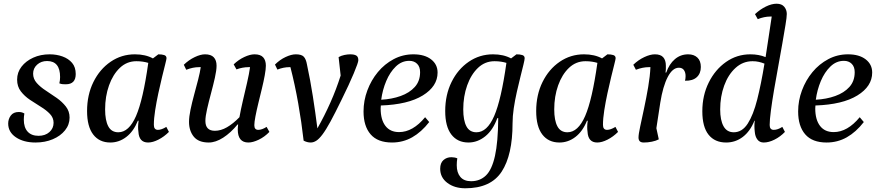

<svg xmlns="http://www.w3.org/2000/svg" viewBox="-20 -754 4716 1032"><path d="M171 12Q107 12 65.5 -16Q24 -44 24 -90Q24 -114 38 -133Q52 -152 81 -152Q98 -152 111 -144Q108 -128 108 -111Q108 -69 128.5 -46.5Q149 -24 187 -24Q223 -24 245.5 -44Q268 -64 268 -94Q268 -121 248.5 -141.5Q229 -162 199.5 -180Q170 -198 141 -217.5Q112 -237 92 -263Q72 -289 72 -326Q72 -365 95.5 -395.5Q119 -426 158.5 -444Q198 -462 247 -462Q284 -462 316 -450.5Q348 -439 367.5 -416Q387 -393 387 -356Q387 -301 334 -301Q326 -301 317.5 -301.5Q309 -302 299 -306Q301 -314 302 -323Q303 -332 303 -340Q303 -426 233 -426Q201 -426 179.5 -406.5Q158 -387 158 -358Q158 -330 177.5 -308Q197 -286 226.5 -267Q256 -248 285 -227.5Q314 -207 334 -181.5Q354 -156 354 -122Q354 -84 329.5 -53.5Q305 -23 263.5 -5.5Q222 12 171 12Z M573 12Q514 12 481 -31Q448 -74 448 -157Q448 -244 482 -313Q516 -382 574.5 -422Q633 -462 705 -462Q762 -462 802 -440L831 -462Q850 -462 862.5 -458Q875 -454 875 -441Q875 -436 868 -408.5Q861 -381 851 -340Q841 -299 831 -252.5Q821 -206 814 -161.5Q807 -117 807 -83Q807 -56 829 -56Q848 -56 874 -72L888 -45Q862 -19 831.5 -3.5Q801 12 776 12Q727 12 724 -46Q720 -70 725 -105H721Q698 -48 659 -18Q620 12 573 12ZM545 -166Q545 -107 562 -75Q579 -43 616 -43Q673 -43 711 -130Q749 -217 777 -416Q764 -420 748 -422.5Q732 -425 713 -425Q662 -425 624.5 -389.5Q587 -354 566 -295Q545 -236 545 -166Z M1102 12Q1047 12 1021.5 -19.5Q996 -51 996 -99Q996 -126 1004 -164.5Q1012 -203 1023.5 -245Q1035 -287 1045 -326Q1055 -365 1059 -393Q1055 -393 1049 -393Q1033 -393 1016 -389.5Q999 -386 981 -379L968 -406Q995 -432 1026.5 -447Q1058 -462 1082 -462Q1114 -462 1129 -446Q1144 -430 1144 -401Q1144 -376 1135 -336Q1126 -296 1114 -251.5Q1102 -207 1093 -167.5Q1084 -128 1084 -104Q1084 -51 1135 -51Q1167 -51 1200 -70Q1233 -89 1267 -124Q1274 -164 1285.5 -213Q1297 -262 1308 -309.5Q1319 -357 1324 -393Q1320 -393 1314 -393Q1300 -393 1283.5 -390Q1267 -387 1251 -381L1236 -408Q1262 -433 1293 -447.5Q1324 -462 1348 -462Q1380 -462 1394.5 -446Q1409 -430 1409 -401Q1409 -382 1403 -349Q1397 -316 1387.5 -277Q1378 -238 1368.5 -199Q1359 -160 1353 -128.5Q1347 -97 1347 -81Q1347 -56 1368 -56Q1388 -56 1413 -72L1428 -45Q1402 -18 1370.5 -3Q1339 12 1315 12Q1258 12 1258 -58Q1258 -69 1260 -85H1257Q1220 -40 1179.5 -14Q1139 12 1102 12Z M1650 12Q1631 12 1612 2Q1601 -96 1583 -198Q1565 -300 1541 -393H1535Q1504 -393 1471 -380L1458 -407Q1484 -433 1515 -447.5Q1546 -462 1570 -462Q1601 -462 1613 -449Q1625 -436 1630 -407Q1648 -323 1661.5 -237Q1675 -151 1686 -64Q1724 -131 1756 -203Q1788 -275 1811 -348L1800 -447Q1814 -455 1831 -458.5Q1848 -462 1862 -462Q1884 -462 1895 -455.5Q1906 -449 1906 -430Q1906 -418 1881.5 -359.5Q1857 -301 1816 -218Q1781 -146 1756.5 -101Q1732 -56 1713.5 -31.5Q1695 -7 1680 2.5Q1665 12 1650 12Z M2087 12Q2010 12 1972 -32Q1934 -76 1934 -155Q1934 -213 1954.5 -268Q1975 -323 2011 -366.5Q2047 -410 2096 -436Q2145 -462 2202 -462Q2262 -462 2297 -435Q2332 -408 2332 -364Q2332 -290 2252.5 -241Q2173 -192 2027 -187Q2026 -179 2026 -171Q2026 -111 2051.5 -77.5Q2077 -44 2125 -44Q2199 -44 2265 -124L2287 -98Q2245 -44 2195.5 -16Q2146 12 2087 12ZM2180 -427Q2139 -427 2107.5 -396.5Q2076 -366 2056 -318.5Q2036 -271 2029 -218Q2086 -221 2133.5 -238Q2181 -255 2209.5 -286.5Q2238 -318 2238 -366Q2238 -395 2222 -411Q2206 -427 2180 -427Z M2481 258Q2423 258 2384.5 229Q2346 200 2346 153Q2346 122 2363.5 106.5Q2381 91 2406 91Q2414 91 2422.5 92.5Q2431 94 2438 97Q2435 115 2435 134Q2435 174 2454.5 197Q2474 220 2512 220Q2560 220 2592 189Q2624 158 2640.5 84Q2657 10 2658 -119H2653Q2630 -55 2588.5 -21.5Q2547 12 2498 12Q2439 12 2406 -31Q2373 -74 2373 -157Q2373 -244 2407 -313Q2441 -382 2499.5 -422Q2558 -462 2630 -462Q2687 -462 2727 -440L2756 -462Q2775 -462 2787.5 -458Q2800 -454 2800 -441Q2800 -433 2793.5 -406.5Q2787 -380 2777.5 -342Q2768 -304 2758 -260Q2748 -216 2741.5 -172.5Q2735 -129 2735 -91Q2735 79 2676.5 168.5Q2618 258 2481 258ZM2470 -166Q2470 -107 2487 -75Q2504 -43 2541 -43Q2598 -43 2636 -130Q2674 -217 2702 -416Q2689 -420 2673 -422.5Q2657 -425 2638 -425Q2587 -425 2549.5 -389.5Q2512 -354 2491 -295Q2470 -236 2470 -166Z M2987 12Q2928 12 2895 -31Q2862 -74 2862 -157Q2862 -244 2896 -313Q2930 -382 2988.5 -422Q3047 -462 3119 -462Q3176 -462 3216 -440L3245 -462Q3264 -462 3276.5 -458Q3289 -454 3289 -441Q3289 -436 3282 -408.5Q3275 -381 3265 -340Q3255 -299 3245 -252.5Q3235 -206 3228 -161.5Q3221 -117 3221 -83Q3221 -56 3243 -56Q3262 -56 3288 -72L3302 -45Q3276 -19 3245.5 -3.5Q3215 12 3190 12Q3141 12 3138 -46Q3134 -70 3139 -105H3135Q3112 -48 3073 -18Q3034 12 2987 12ZM2959 -166Q2959 -107 2976 -75Q2993 -43 3030 -43Q3087 -43 3125 -130Q3163 -217 3191 -416Q3178 -420 3162 -422.5Q3146 -425 3127 -425Q3076 -425 3038.5 -389.5Q3001 -354 2980 -295Q2959 -236 2959 -166Z M3441 12Q3425 12 3418.5 5Q3412 -2 3412 -15Q3412 -32 3421 -74Q3430 -116 3442 -172Q3454 -228 3464 -286.5Q3474 -345 3476 -393Q3471 -393 3466 -393Q3451 -393 3433.5 -389.5Q3416 -386 3398 -379L3384 -406Q3411 -432 3443 -447Q3475 -462 3500 -462Q3531 -462 3545 -446Q3559 -430 3559 -401Q3559 -393 3559 -384Q3559 -375 3557 -364H3561Q3577 -410 3607.5 -436Q3638 -462 3679 -462Q3710 -462 3728.5 -444.5Q3747 -427 3747 -394Q3747 -359 3725 -339Q3703 -319 3662 -320Q3665 -333 3665 -345Q3665 -365 3656 -377.5Q3647 -390 3629 -390Q3595 -390 3569 -340Q3543 -290 3529 -202L3508 -65L3521 -5Q3506 3 3484 7.5Q3462 12 3441 12Z M3883 12Q3822 12 3788.5 -30Q3755 -72 3755 -156Q3755 -241 3789.5 -310.5Q3824 -380 3882.5 -421Q3941 -462 4013 -462Q4059 -462 4095 -447Q4103 -497 4111 -552Q4119 -607 4128 -665Q4124 -665 4119 -665Q4104 -665 4087 -661.5Q4070 -658 4053 -651L4038 -678Q4066 -704 4097 -719Q4128 -734 4154 -734Q4182 -734 4195.5 -717.5Q4209 -701 4209 -679Q4209 -662 4202 -620Q4195 -578 4185 -520Q4175 -462 4163 -397Q4151 -332 4140.5 -270.5Q4130 -209 4123.5 -159Q4117 -109 4117 -82Q4117 -56 4139 -56Q4160 -56 4185 -72L4199 -45Q4174 -19 4143 -3.5Q4112 12 4085 12Q4063 12 4051 -4Q4039 -20 4037 -45Q4033 -78 4037 -105H4035Q4012 -48 3972.5 -18Q3933 12 3883 12ZM3851 -166Q3851 -108 3869 -75.5Q3887 -43 3924 -43Q3969 -43 3999 -89.5Q4029 -136 4050 -219Q4071 -302 4089 -412Q4074 -418 4058.5 -421.5Q4043 -425 4025 -425Q3973 -425 3933.5 -389Q3894 -353 3872.5 -294Q3851 -235 3851 -166Z M4423 12Q4346 12 4308 -32Q4270 -76 4270 -155Q4270 -213 4290.5 -268Q4311 -323 4347 -366.5Q4383 -410 4432 -436Q4481 -462 4538 -462Q4598 -462 4633 -435Q4668 -408 4668 -364Q4668 -290 4588.5 -241Q4509 -192 4363 -187Q4362 -179 4362 -171Q4362 -111 4387.5 -77.5Q4413 -44 4461 -44Q4535 -44 4601 -124L4623 -98Q4581 -44 4531.5 -16Q4482 12 4423 12ZM4516 -427Q4475 -427 4443.5 -396.5Q4412 -366 4392 -318.5Q4372 -271 4365 -218Q4422 -221 4469.5 -238Q4517 -255 4545.5 -286.5Q4574 -318 4574 -366Q4574 -395 4558 -411Q4542 -427 4516 -427Z"/></svg>

Font: Petrona Medium
Style: Italic
Weight: 500
Italic angle: -9°
Designer: Ringo R. Seeber
Foundry: Ringo R. Seeber
Version: Version 2.001; ttfautohint (v1.8.3)